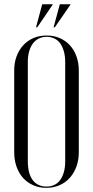

<svg xmlns="http://www.w3.org/2000/svg" viewBox="-20 -873 436 900"><path d="M46.6 -160Q46.6 -122.5 57.5 -91.7Q68.4 -60.9 88.1 -38.9Q107.9 -17 135.6 -4.8Q163.4 7.5 197.1 7.5Q230.5 7.5 258.6 -4.6Q286.6 -16.6 306.8 -39.1Q327 -61.5 338.2 -92Q349.4 -122.5 349.4 -160V-542.8Q349.4 -579.1 338.2 -609.4Q327 -639.6 307.2 -661.2Q287.5 -682.8 259.6 -694.6Q231.8 -706.5 199 -706.5Q164.6 -706.5 136.9 -694.6Q109.1 -682.8 89.1 -661Q69 -639.2 57.8 -609.2Q46.6 -579.1 46.6 -542.8ZM110.4 -582.4Q110.4 -609.9 116.6 -631.9Q122.8 -653.9 134.2 -669.1Q145.6 -684.4 162.1 -692.4Q178.5 -700.5 199 -700.5Q218.5 -700.5 234.9 -692.6Q251.4 -684.8 262.3 -669.5Q273.2 -654.2 279.4 -632.2Q285.6 -610.2 285.6 -582.4V-116.6Q285.6 -88.1 279.4 -66.3Q273.2 -44.5 262.1 -29.2Q251 -14 234.8 -6.2Q218.5 1.5 197.8 1.5Q177.2 1.5 160.8 -6.2Q144.4 -14 133.2 -28.9Q122.1 -43.9 116.2 -66.2Q110.4 -88.5 110.4 -116.6ZM237.2 -745.2 311.4 -853H260.4L231.2 -745.2ZM154.8 -745.2 228.2 -853H177.9L148.8 -745.2Z"/></svg>

Font: Moniqa Black
Style: Regular
Weight: 900
Designer: Rajesh Rajput
Foundry: Rajesh Rajput
Version: Version 1.000